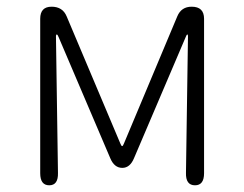

<svg xmlns="http://www.w3.org/2000/svg" viewBox="-20 -553 728 573"><path d="M127 0Q100 0 100 -36V-497Q100 -533 134 -533Q167 -533 179 -504L339 -125Q342 -117 344.5 -117Q347 -117 350 -125L509 -504Q521 -533 552 -533Q589 -533 589 -497V-36Q589 0 562 0Q534 0 535 -37L541 -445Q541 -450 539 -450Q537 -450 534 -442L380 -81Q368 -52 345 -52Q321 -52 309 -81L155 -442Q152 -450 149.5 -450Q147 -450 147 -445L153 -37Q154 0 127 0Z"/></svg>

Font: Resource Han Rounded KR Light
Style: Regular
Weight: 300
Designer: Cyano Hao (round all glyphs); Ryoko NISHIZUKA 西塚涼子 (kana, bopomofo & ideographs); Paul D. Hunt (Latin, Greek & Cyrillic)
Foundry: Cyano Hao
Version: 0.990